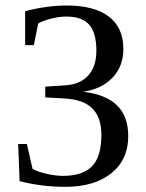

<svg xmlns="http://www.w3.org/2000/svg" viewBox="-20 -683 541 712"><path d="M455.6 -178.2Q455.6 -91.3 393.1 -40.8Q330.6 9.8 222.7 9.8Q134.3 9.8 52.7 -11.2L47.4 -148.9H79.6L100.6 -57.1Q117.7 -46.4 152.1 -38.6Q186.5 -30.8 213.4 -30.8Q286.1 -30.8 321 -66.2Q356 -101.6 356 -183.1Q356 -247.6 322.3 -281Q288.6 -314.5 217.8 -317.9L147.9 -321.8V-361.8L217.8 -366.2Q276.4 -369.1 306.9 -402.6Q337.4 -436 337.4 -495.6Q337.4 -559.1 311.8 -590.3Q286.1 -621.6 225.1 -621.6Q198.2 -621.6 167.7 -613.5Q137.2 -605.5 121.6 -595.7L105.5 -515.6H73.2V-641.6Q154.8 -662.6 227.1 -662.6Q329.6 -662.6 383.5 -621.6Q437.5 -580.6 437.5 -501.5Q437.5 -437.5 397.5 -395.3Q357.4 -353 288.6 -342.8Q373.5 -332.5 414.6 -291.7Q455.6 -251 455.6 -178.2Z"/></svg>

Font: Liberation Serif
Style: Regular
Weight: 400
Designer: Steve Matteson
Foundry: Ascender Corporation
Version: Version 2.1.5